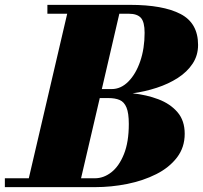

<svg xmlns="http://www.w3.org/2000/svg" viewBox="-70 -770 835 790"><path d="M320.5 0H-50V-36.5H48.5L206.5 -713.5H125V-750H465Q600.5 -750 672.8 -712.5Q745 -675 745 -585Q745 -542 722.5 -508Q700 -474 661.5 -449.2Q623 -424.5 574.8 -408.8Q526.5 -393 475.5 -386Q533 -380 581.8 -361.5Q630.5 -343 660.2 -308.5Q690 -274 690 -219.5Q690 -163.5 658.2 -122Q626.5 -80.5 573 -53.5Q519.5 -26.5 453.8 -13.2Q388 0 320.5 0ZM460 -713.5H421L349 -403.5H389.5Q427.5 -403.5 458.2 -434.5Q489 -465.5 507 -518Q525 -570.5 525 -635Q525 -679.5 509.8 -696.5Q494.5 -713.5 460 -713.5ZM376 -366.5H340.5L263.5 -36.5H320.5Q356.5 -36.5 388.2 -61.2Q420 -86 440 -135.8Q460 -185.5 460 -260Q460 -304.5 450.5 -327.5Q441 -350.5 422.5 -358.5Q404 -366.5 376 -366.5Z"/></svg>

Font: Bodoni* 06pt Fatface
Style: Italic
Weight: 900
Italic angle: -13°
Version: Version 2.3